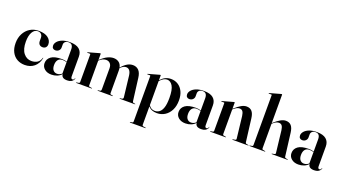

<svg xmlns="http://www.w3.org/2000/svg" viewBox="-68 -1446 4272 2383"><g transform="rotate(20 2068.0 -254.0)"><path d="M405.5 -331.5Q405.5 -305 390.2 -289Q375 -273 349 -273Q322 -273 306.5 -289.2Q291 -305.5 291 -337V-373.5Q291 -404.5 274.2 -422.5Q257.5 -440.5 229 -440.5Q184 -440.5 157.5 -394Q131 -347.5 131 -268Q131 -169 172.2 -117Q213.5 -65 276 -65Q321.5 -65 354 -85.5Q386.5 -106 398 -149.5Q399 -153 401.5 -152.5Q404.5 -152 403.5 -148Q388.5 -73 339 -31.8Q289.5 9.5 215.5 9.5Q159 9.5 114.2 -15.5Q69.5 -40.5 43.5 -89.5Q17.5 -138.5 17.5 -210Q17.5 -278 45.5 -332.2Q73.5 -386.5 123.2 -417.8Q173 -449 238.5 -449Q319.5 -449 362.5 -415.2Q405.5 -381.5 405.5 -331.5Z M440.5 -97Q440.5 -151.5 485.5 -184.8Q530.5 -218 628.5 -218Q649.5 -218 665 -215Q680.5 -212 693.5 -207V-368Q693.5 -442 635.5 -442Q604 -442 588.8 -426.5Q573.5 -411 573.5 -391V-350.5Q573.5 -326 555.8 -308.8Q538 -291.5 510.5 -291.5Q491 -291.5 478.2 -303.5Q465.5 -315.5 465.5 -339Q465.5 -365 486.5 -390.5Q507.5 -416 548.5 -432.5Q589.5 -449 650 -449Q732 -449 772.8 -414.8Q813.5 -380.5 813.5 -317.5V-58Q813.5 -25 834.5 -25Q843.5 -25 850.5 -30.5Q857.5 -36 859.5 -49Q859.5 -52 862 -52Q864.5 -52 864.5 -49Q864.5 -39.5 855.8 -25.8Q847 -12 827.5 -1.5Q808 9 775.5 9Q735.5 9 717.2 -6.5Q699 -22 699 -45.5Q676 -18.5 641.2 -4.8Q606.5 9 567.5 9Q511 9 475.8 -20.8Q440.5 -50.5 440.5 -97ZM559.5 -114.5Q559.5 -70.5 579 -47.8Q598.5 -25 629.5 -25Q665.5 -25 693.5 -50.5V-200.5Q667 -210 637.5 -210Q599.5 -210 579.5 -185Q559.5 -160 559.5 -114.5Z M1056 -441.5V-361.5L1058.5 -364Q1109 -411.5 1150.2 -430.2Q1191.5 -449 1226.5 -449Q1267 -449 1296 -428Q1325 -407 1334 -363L1336.5 -365.5Q1374.5 -409.5 1409.8 -429.2Q1445 -449 1482.5 -449Q1528.5 -449 1558.5 -418.5Q1588.5 -388 1596.5 -323L1634 -27.5Q1636 -12.5 1648.5 -10L1668 -6.5Q1672.5 -5.5 1672.5 -3Q1672.5 0 1668 0H1470Q1466 0 1466 -3Q1466 -5.5 1471 -7L1495.5 -10.5Q1513 -14 1511 -34L1479 -310.5Q1468 -396 1410 -396Q1375.5 -396 1340.5 -360.5L1336 -355Q1338 -340 1338 -323.5V-26Q1338 -12.5 1351.5 -10.5L1371.5 -7Q1376.5 -6 1376.5 -3Q1376.5 0 1370.5 0H1179.5Q1175.5 0 1175.5 -3Q1175.5 -6 1180.5 -7L1205 -10.5Q1214.5 -12.5 1217.5 -18.5Q1220.5 -24.5 1220.5 -33V-310.5Q1220.5 -352 1200 -374Q1179.5 -396 1147.5 -396Q1102.5 -396 1062.5 -359L1056 -352.5V-27Q1056 -13.5 1068.5 -11L1096 -7Q1100.5 -6 1100.5 -3Q1100.5 0 1095.5 0H895.5Q891 0 891 -3Q891 -5.5 896.5 -7L924.5 -12Q936.5 -14 936.5 -25.5V-391Q936.5 -399 930 -399H896Q892.5 -399 892.5 -402Q892.5 -404.5 897 -406L1040.5 -446.5Q1045.5 -448 1050.5 -448Q1056 -448 1056 -441.5Z M1847.5 -445V-382.5Q1877.5 -416 1910.5 -432.5Q1943.5 -449 1984.5 -449Q2037.5 -449 2078.8 -422.8Q2120 -396.5 2143.5 -348Q2167 -299.5 2167 -232.5Q2167 -157.5 2139.8 -103Q2112.5 -48.5 2065.8 -19Q2019 10.5 1961 10.5Q1885.5 10.5 1847.5 -37V206.5Q1847.5 220 1859.5 222L1891 227Q1896 228 1896 231Q1896 234 1892 234H1690.5Q1686.5 234 1686.5 231Q1686.5 227.5 1693 226.5L1716 222Q1728 220 1728 207V-395.5Q1728 -402 1721.5 -402H1689Q1684.5 -402 1684.5 -405.5Q1684.5 -407.5 1688.5 -409L1832 -449Q1839 -451 1842 -451Q1847.5 -451 1847.5 -445ZM1941.5 -425Q1919.5 -425 1895.2 -411.8Q1871 -398.5 1847.5 -370.5V-53Q1877 -7 1927.5 -7Q1961.5 -7 1988 -26.8Q2014.5 -46.5 2029.8 -92.8Q2045 -139 2045 -218.5Q2045 -329 2015.8 -377Q1986.5 -425 1941.5 -425Z M2210.5 -97Q2210.5 -151.5 2255.5 -184.8Q2300.5 -218 2398.5 -218Q2419.5 -218 2435 -215Q2450.5 -212 2463.5 -207V-368Q2463.5 -442 2405.5 -442Q2374 -442 2358.8 -426.5Q2343.5 -411 2343.5 -391V-350.5Q2343.5 -326 2325.8 -308.8Q2308 -291.5 2280.5 -291.5Q2261 -291.5 2248.2 -303.5Q2235.5 -315.5 2235.5 -339Q2235.5 -365 2256.5 -390.5Q2277.5 -416 2318.5 -432.5Q2359.5 -449 2420 -449Q2502 -449 2542.8 -414.8Q2583.5 -380.5 2583.5 -317.5V-58Q2583.5 -25 2604.5 -25Q2613.5 -25 2620.5 -30.5Q2627.5 -36 2629.5 -49Q2629.5 -52 2632 -52Q2634.5 -52 2634.5 -49Q2634.5 -39.5 2625.8 -25.8Q2617 -12 2597.5 -1.5Q2578 9 2545.5 9Q2505.5 9 2487.2 -6.5Q2469 -22 2469 -45.5Q2446 -18.5 2411.2 -4.8Q2376.5 9 2337.5 9Q2281 9 2245.8 -20.8Q2210.5 -50.5 2210.5 -97ZM2329.5 -114.5Q2329.5 -70.5 2349 -47.8Q2368.5 -25 2399.5 -25Q2435.5 -25 2463.5 -50.5V-200.5Q2437 -210 2407.5 -210Q2369.5 -210 2349.5 -185Q2329.5 -160 2329.5 -114.5Z M2826 -442V-362L2829 -364.5Q2878.5 -409 2914.8 -429Q2951 -449 2982.5 -449Q3028.5 -449 3054 -420.2Q3079.5 -391.5 3087 -330.5L3124.5 -30.5Q3126.5 -13.5 3139.5 -11L3164 -6.5Q3168.5 -6 3168.5 -3Q3168.5 0 3164.5 0H2959.5Q2955 0 2955 -3Q2955 -6 2960.5 -7L2989 -12Q3004.5 -14.5 3002.5 -30.5L2969.5 -318.5Q2964 -359 2950.2 -377.5Q2936.5 -396 2908.5 -396Q2874.5 -396 2833.5 -359L2826 -352V-27.5Q2826 -14 2838 -12L2865.5 -7Q2870.5 -6.5 2870.5 -3Q2870.5 0 2866.5 0H2665Q2661 0 2661 -3Q2661 -5.5 2666 -6.5L2694.5 -12Q2706.5 -14 2706.5 -27V-392.5Q2706.5 -399 2700 -399H2667.5Q2663 -399 2663 -402.5Q2663 -404.5 2667 -406L2810.5 -446Q2817.5 -448 2820.5 -448Q2826 -448 2826 -442Z M3345 -736.5V-362L3348 -364.5Q3397.5 -409 3433.8 -429Q3470 -449 3501.5 -449Q3547.5 -449 3573 -420.2Q3598.5 -391.5 3606 -330.5L3643.5 -30.5Q3645.5 -13.5 3658.5 -11L3683 -6.5Q3687.5 -6 3687.5 -3Q3687.5 0 3683.5 0H3478.5Q3474 0 3474 -3Q3474 -6 3479.5 -7L3508 -12Q3523.5 -14.5 3521.5 -30.5L3488.5 -318.5Q3483 -359 3469.2 -377.5Q3455.5 -396 3427.5 -396Q3393.5 -396 3352.5 -359L3345 -352V-27.5Q3345 -14 3357 -12L3384.5 -7Q3389.5 -6.5 3389.5 -3Q3389.5 0 3385.5 0H3184Q3180 0 3180 -3Q3180 -6 3186.5 -7.5L3213.5 -12Q3225.5 -14 3225.5 -27V-686.5Q3225.5 -693 3219 -693H3186.5Q3182 -693 3182 -696.5Q3182 -699 3186 -700.5L3329.5 -740.5Q3336.5 -742 3339.5 -742Q3345 -742 3345 -736.5Z M3702 -97Q3702 -151.5 3747 -184.8Q3792 -218 3890 -218Q3911 -218 3926.5 -215Q3942 -212 3955 -207V-368Q3955 -442 3897 -442Q3865.5 -442 3850.2 -426.5Q3835 -411 3835 -391V-350.5Q3835 -326 3817.2 -308.8Q3799.5 -291.5 3772 -291.5Q3752.5 -291.5 3739.8 -303.5Q3727 -315.5 3727 -339Q3727 -365 3748 -390.5Q3769 -416 3810 -432.5Q3851 -449 3911.5 -449Q3993.5 -449 4034.2 -414.8Q4075 -380.5 4075 -317.5V-58Q4075 -25 4096 -25Q4105 -25 4112 -30.5Q4119 -36 4121 -49Q4121 -52 4123.5 -52Q4126 -52 4126 -49Q4126 -39.5 4117.2 -25.8Q4108.5 -12 4089 -1.5Q4069.5 9 4037 9Q3997 9 3978.8 -6.5Q3960.5 -22 3960.5 -45.5Q3937.5 -18.5 3902.8 -4.8Q3868 9 3829 9Q3772.5 9 3737.2 -20.8Q3702 -50.5 3702 -97ZM3821 -114.5Q3821 -70.5 3840.5 -47.8Q3860 -25 3891 -25Q3927 -25 3955 -50.5V-200.5Q3928.5 -210 3899 -210Q3861 -210 3841 -185Q3821 -160 3821 -114.5Z"/></g></svg>

Font: Fraunces 144pt S000 SemiBold
Style: Regular
Weight: 600
Version: Version 1.000; ttfautohint (v1.8.3)